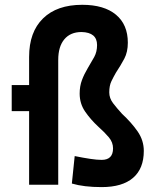

<svg xmlns="http://www.w3.org/2000/svg" viewBox="-20 -762 626 792"><path d="M28.3 -303.7V-411.1H100.1V-527.3Q100.1 -629.9 157.5 -686Q214.8 -742.2 319.3 -742.2Q409.2 -742.2 458.3 -701.4Q507.3 -660.6 507.3 -585.9Q507.3 -547.4 492.7 -519.8Q478 -492.2 458 -461.9Q448.2 -444.8 439.5 -426.8Q430.7 -408.7 430.7 -380.9Q430.7 -356.9 446.5 -336.2Q462.4 -315.4 483.4 -292.5Q522 -256.8 547.6 -220Q573.2 -183.1 573.2 -139.6Q573.2 -66.4 528.8 -28.3Q484.4 9.8 399.4 9.8Q326.2 9.8 276.4 -4.9L288.1 -118.2Q324.7 -110.8 352.3 -106.7Q379.9 -102.5 399.4 -102.5Q446.3 -102.5 446.3 -149.9Q446.3 -174.8 429.2 -195.3Q412.1 -215.8 386.2 -238.8Q353.5 -269 331.1 -301.8Q308.6 -334.5 308.6 -376Q308.6 -406.7 318.1 -431.9Q327.6 -457 342.3 -481.4Q356.9 -505.4 368.7 -526.9Q380.4 -548.3 380.4 -576.2Q380.4 -628.4 316.4 -629.9Q270.5 -629.9 245.4 -599.9Q220.2 -569.8 220.2 -515.1V0H100.1V-303.7Z"/></svg>

Font: Caskaydia Cove SemiBold
Style: Regular
Weight: 600
Monospace: yes
Designer: Aaron Bell
Foundry: Saja Typeworks
Version: Version 4.300; ttfautohint (v1.8.3)